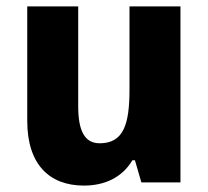

<svg xmlns="http://www.w3.org/2000/svg" viewBox="-20 -569 650 599"><path d="M543 -549H384V-290C384 -182 366 -122 291 -122C244 -122 224 -161 224 -237V-549H65V-192C65 -56 134 10 242 10C306 10 361 -15 393 -69H401L421 0H543Z"/></svg>

Font: Noto Sans Gurmukhi UI SemiCondensed ExtraBold
Style: Regular
Weight: 800
Width: 4
Designer: Jelle Bosma - Monotype Design Team
Foundry: Monotype Imaging Inc.
Version: Version 2.004